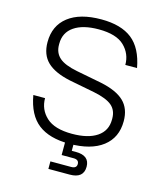

<svg xmlns="http://www.w3.org/2000/svg" viewBox="-127 -793 900 1061"><g transform="rotate(15 323.5 -263.0)"><path d="M326 10Q212 10 148 -39.5Q84 -89 65 -199H132Q132 -134 179 -90.5Q226 -47 326 -47Q418 -47 469 -81.5Q520 -116 520 -180V-186Q520 -233 489 -259.5Q458 -286 384 -301L239 -329Q150 -348 107.5 -389Q65 -430 65 -502Q65 -596 132 -648Q199 -700 321 -700Q434 -700 497 -650.5Q560 -601 580 -491H513Q513 -555 467.5 -599Q422 -643 321 -643Q231 -643 180.5 -608.5Q130 -574 130 -510V-504Q130 -458 161 -430.5Q192 -403 264 -389L409 -361Q500 -342 542.5 -301Q585 -260 585 -188Q585 -94 517.5 -42Q450 10 326 10ZM251 174V131H370Q401 131 401 106Q401 81 370 81H302V-10H350V60L332 44H373Q452 44 452 108Q452 174 373 174Z"/></g></svg>

Font: Mozilla Text ExtraLight
Style: Regular
Weight: 200
Designer: Studio DRAMA
Foundry: Studio DRAMA
Version: Version 1.000